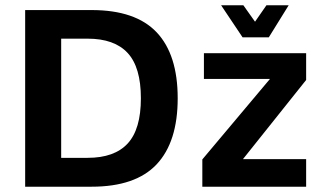

<svg xmlns="http://www.w3.org/2000/svg" viewBox="-20 -705 1220 725"><path d="M75 0V-667H326Q492 -667 571.5 -583Q651 -499 651 -334Q651 -169 571.5 -84.5Q492 0 326 0ZM211 -109H311Q412 -109 462 -163Q512 -217 512 -334Q512 -451 462 -505Q412 -559 311 -559H211ZM744 0V-103L1023 -435L1037 -407H750V-504H1136V-403L871 -71L868 -104H1136V0ZM896 -564 815 -685H899L943 -623L986 -685H1070L995 -564Z"/></svg>

Font: Maven Pro SemiBold
Style: Regular
Weight: 600
Designer: Joe Prince
Foundry: Joe Prince
Version: Version 2.103